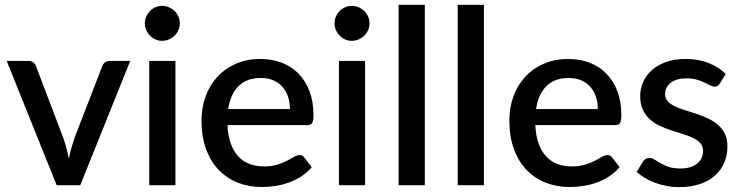

<svg xmlns="http://www.w3.org/2000/svg" viewBox="-20 -760 3041 788"><path d="M514.5 -510 309.5 0H212.5L7.5 -510H96Q108.5 -510 116.8 -503.8Q125 -497.5 127.5 -489L240.5 -192Q247.5 -171 253 -150.5Q258.5 -130 262.5 -109Q266.5 -130 272.2 -150.2Q278 -170.5 285 -192L400 -489Q403 -498 411 -504Q419 -510 430.5 -510Z M700 -510V0H592.5V-510ZM718 -664Q718 -649.5 712.2 -636.5Q706.5 -623.5 696.5 -613.8Q686.5 -604 673.2 -598.2Q660 -592.5 645 -592.5Q630.5 -592.5 617.8 -598.2Q605 -604 595.5 -613.8Q586 -623.5 580.2 -636.5Q574.5 -649.5 574.5 -664Q574.5 -679 580.2 -692Q586 -705 595.5 -714.8Q605 -724.5 617.8 -730.2Q630.5 -736 645 -736Q660 -736 673.2 -730.2Q686.5 -724.5 696.5 -714.8Q706.5 -705 712.2 -692Q718 -679 718 -664Z M1170 -312.5Q1170 -339.5 1162.2 -362.8Q1154.5 -386 1139.5 -403.2Q1124.5 -420.5 1102.2 -430.2Q1080 -440 1051 -440Q992.5 -440 959 -406.5Q925.5 -373 916.5 -312.5ZM913.5 -246.5Q915.5 -203 927 -171.2Q938.5 -139.5 957.8 -118.5Q977 -97.5 1003.8 -87.2Q1030.5 -77 1063.5 -77Q1095 -77 1118 -84.2Q1141 -91.5 1158 -100.2Q1175 -109 1187 -116.2Q1199 -123.5 1209 -123.5Q1222 -123.5 1229 -113.5L1259.5 -74Q1240.5 -51.5 1216.5 -36Q1192.5 -20.5 1165.5 -10.8Q1138.5 -1 1110 3.2Q1081.5 7.5 1054.5 7.5Q1001.5 7.5 956.2 -10.2Q911 -28 877.8 -62.5Q844.5 -97 825.8 -148Q807 -199 807 -265.5Q807 -318.5 823.8 -364.5Q840.5 -410.5 871.8 -444.5Q903 -478.5 947.8 -498.2Q992.5 -518 1049 -518Q1096 -518 1136 -502.8Q1176 -487.5 1205 -458Q1234 -428.5 1250.2 -385.8Q1266.5 -343 1266.5 -288.5Q1266.5 -263.5 1261 -255Q1255.5 -246.5 1241 -246.5Z M1478.5 -510V0H1371V-510ZM1496.5 -664Q1496.5 -649.5 1490.8 -636.5Q1485 -623.5 1475 -613.8Q1465 -604 1451.8 -598.2Q1438.5 -592.5 1423.5 -592.5Q1409 -592.5 1396.2 -598.2Q1383.5 -604 1374 -613.8Q1364.5 -623.5 1358.8 -636.5Q1353 -649.5 1353 -664Q1353 -679 1358.8 -692Q1364.5 -705 1374 -714.8Q1383.5 -724.5 1396.2 -730.2Q1409 -736 1423.5 -736Q1438.5 -736 1451.8 -730.2Q1465 -724.5 1475 -714.8Q1485 -705 1490.8 -692Q1496.5 -679 1496.5 -664Z M1723.5 -740V0H1616V-740Z M1966 -740V0H1858.5V-740Z M2433.5 -312.5Q2433.5 -339.5 2425.8 -362.8Q2418 -386 2403 -403.2Q2388 -420.5 2365.8 -430.2Q2343.5 -440 2314.5 -440Q2256 -440 2222.5 -406.5Q2189 -373 2180 -312.5ZM2177 -246.5Q2179 -203 2190.5 -171.2Q2202 -139.5 2221.2 -118.5Q2240.5 -97.5 2267.2 -87.2Q2294 -77 2327 -77Q2358.5 -77 2381.5 -84.2Q2404.5 -91.5 2421.5 -100.2Q2438.5 -109 2450.5 -116.2Q2462.5 -123.5 2472.5 -123.5Q2485.5 -123.5 2492.5 -113.5L2523 -74Q2504 -51.5 2480 -36Q2456 -20.5 2429 -10.8Q2402 -1 2373.5 3.2Q2345 7.5 2318 7.5Q2265 7.5 2219.8 -10.2Q2174.5 -28 2141.2 -62.5Q2108 -97 2089.2 -148Q2070.5 -199 2070.5 -265.5Q2070.5 -318.5 2087.2 -364.5Q2104 -410.5 2135.2 -444.5Q2166.5 -478.5 2211.2 -498.2Q2256 -518 2312.5 -518Q2359.5 -518 2399.5 -502.8Q2439.5 -487.5 2468.5 -458Q2497.5 -428.5 2513.8 -385.8Q2530 -343 2530 -288.5Q2530 -263.5 2524.5 -255Q2519 -246.5 2504.5 -246.5Z M2934.5 -417.5Q2930.5 -410.5 2925.5 -407.5Q2920.5 -404.5 2913 -404.5Q2904.5 -404.5 2894.5 -409.8Q2884.5 -415 2871 -421.5Q2857.5 -428 2839.2 -433.2Q2821 -438.5 2796.5 -438.5Q2776.5 -438.5 2760.2 -433.8Q2744 -429 2732.8 -420.2Q2721.5 -411.5 2715.5 -399.8Q2709.5 -388 2709.5 -374.5Q2709.5 -356.5 2720.5 -344.5Q2731.5 -332.5 2749.5 -323.8Q2767.5 -315 2790.5 -308Q2813.5 -301 2837.5 -293Q2861.5 -285 2884.5 -274.5Q2907.5 -264 2925.5 -248.8Q2943.5 -233.5 2954.5 -211.8Q2965.5 -190 2965.5 -159Q2965.5 -123 2952.5 -92.5Q2939.5 -62 2914.5 -39.5Q2889.5 -17 2852.2 -4.5Q2815 8 2767 8Q2740.5 8 2715.8 3.2Q2691 -1.5 2668.8 -9.8Q2646.5 -18 2627.2 -29.5Q2608 -41 2593 -54.5L2618 -95.5Q2622.5 -103 2629.2 -107.2Q2636 -111.5 2646 -111.5Q2656.5 -111.5 2666.8 -104.8Q2677 -98 2690.8 -90Q2704.5 -82 2724 -75.2Q2743.5 -68.5 2772.5 -68.5Q2796.5 -68.5 2814 -74.2Q2831.5 -80 2843 -90Q2854.5 -100 2860 -112.8Q2865.5 -125.5 2865.5 -140Q2865.5 -159.5 2854.5 -172Q2843.5 -184.5 2825.2 -193.5Q2807 -202.5 2783.8 -209.5Q2760.5 -216.5 2736.5 -224.5Q2712.5 -232.5 2689.2 -243Q2666 -253.5 2647.8 -269.8Q2629.5 -286 2618.5 -309.2Q2607.5 -332.5 2607.5 -366Q2607.5 -396.5 2619.8 -424Q2632 -451.5 2655.8 -472.5Q2679.5 -493.5 2714.2 -505.8Q2749 -518 2794.5 -518Q2846 -518 2888 -501.5Q2930 -485 2958.5 -456.5Z"/></svg>

Font: Lato SemiBold
Style: Regular
Weight: 600
Designer: Lukasz Dziedzic with Adam Twardoch and Botio Nikoltchev
Foundry: tyPoland Lukasz Dziedzic
Version: Version 2.015; 2015-08-06; http://www.latofonts.com/